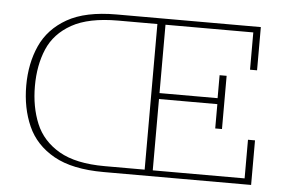

<svg xmlns="http://www.w3.org/2000/svg" viewBox="-45 -646 1055 708"><g transform="rotate(5 482.5 -291.5)"><path d="M362 0Q246 0 177.5 -38.5Q109 -77 79.5 -143.5Q50 -210 50 -293Q50 -375 79.5 -440.5Q109 -506 176.5 -544.5Q244 -583 359 -583H893V-423H867V-561H542V-308H757V-393H783V-196H758V-286H542V-22H882V-165H908V0ZM364 -22H512V-561H367Q258 -561 195.5 -526Q133 -491 107.5 -431Q82 -371 82 -294Q82 -217 107.5 -155.5Q133 -94 195 -58Q257 -22 364 -22Z"/></g></svg>

Font: Rokkitt Thin
Style: Regular
Weight: 250
Version: Version 3.103